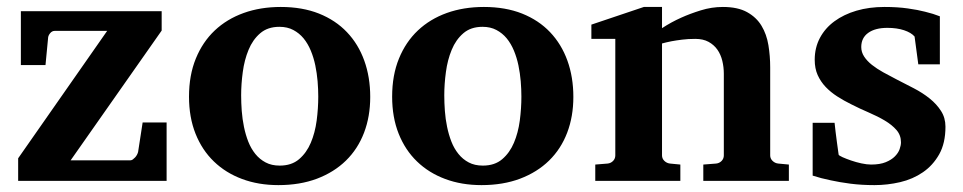

<svg xmlns="http://www.w3.org/2000/svg" viewBox="-20 -520 2769 552"><path d="M32.2 0V-64.9L288.1 -431.2H137.2Q129.4 -431.2 123.8 -424.1Q118.2 -417 118.2 -410.2L110.8 -333H40V-487.8H444.8V-432.1L183.1 -59.1H355Q358.4 -59.1 361.8 -61.5Q365.2 -64 368.4 -67.4Q371.6 -70.8 373.8 -75Q376 -79.1 377 -83L390.1 -168H459V0Z M895 -242.2Q895 -263.2 893.1 -286.4Q891.1 -309.6 886.5 -332Q881.8 -354.5 873.5 -374.5Q865.2 -394.5 852.8 -409.7Q840.3 -424.8 823.2 -433.8Q806.2 -442.9 783.2 -442.9Q749.5 -442.9 728 -424.3Q706.5 -405.8 694.6 -376.7Q682.6 -347.7 678 -313Q673.3 -278.3 673.3 -246.1Q673.3 -224.6 675 -201.2Q676.8 -177.7 681.4 -155.3Q686 -132.8 693.8 -112.8Q701.7 -92.8 714.1 -77.4Q726.6 -62 743.7 -53Q760.7 -43.9 784.2 -43.9Q818.4 -43.9 839.8 -62.3Q861.3 -80.6 873.5 -109.4Q885.7 -138.2 890.4 -173.3Q895 -208.5 895 -242.2ZM1044.4 -241.2Q1044.4 -185.1 1026.6 -138.4Q1008.8 -91.8 974.6 -58.3Q940.4 -24.9 891.4 -6.3Q842.3 12.2 780.3 12.2Q723.1 12.2 676 -5.4Q628.9 -22.9 595 -55.7Q561 -88.4 542.2 -135.5Q523.4 -182.6 523.4 -242.2Q523.4 -303.7 543 -351.6Q562.5 -399.4 597.4 -432.4Q632.3 -465.3 680.7 -482.7Q729 -500 787.1 -500Q849.1 -500 897 -481Q944.8 -461.9 977.5 -427.5Q1010.3 -393.1 1027.3 -345.7Q1044.4 -298.3 1044.4 -241.2Z M1479 -242.2Q1479 -263.2 1477.1 -286.4Q1475.1 -309.6 1470.5 -332Q1465.8 -354.5 1457.5 -374.5Q1449.2 -394.5 1436.8 -409.7Q1424.3 -424.8 1407.2 -433.8Q1390.1 -442.9 1367.2 -442.9Q1333.5 -442.9 1312 -424.3Q1290.5 -405.8 1278.6 -376.7Q1266.6 -347.7 1262 -313Q1257.3 -278.3 1257.3 -246.1Q1257.3 -224.6 1259 -201.2Q1260.7 -177.7 1265.4 -155.3Q1270 -132.8 1277.8 -112.8Q1285.6 -92.8 1298.1 -77.4Q1310.5 -62 1327.6 -53Q1344.7 -43.9 1368.2 -43.9Q1402.3 -43.9 1423.8 -62.3Q1445.3 -80.6 1457.5 -109.4Q1469.7 -138.2 1474.4 -173.3Q1479 -208.5 1479 -242.2ZM1628.4 -241.2Q1628.4 -185.1 1610.6 -138.4Q1592.8 -91.8 1558.6 -58.3Q1524.4 -24.9 1475.3 -6.3Q1426.3 12.2 1364.3 12.2Q1307.1 12.2 1260 -5.4Q1212.9 -22.9 1179 -55.7Q1145 -88.4 1126.2 -135.5Q1107.4 -182.6 1107.4 -242.2Q1107.4 -303.7 1127 -351.6Q1146.5 -399.4 1181.4 -432.4Q1216.3 -465.3 1264.6 -482.7Q1313 -500 1371.1 -500Q1433.1 -500 1481 -481Q1528.8 -461.9 1561.5 -427.5Q1594.2 -393.1 1611.3 -345.7Q1628.4 -298.3 1628.4 -241.2Z M2002 0V-46.9L2039.1 -49.8Q2048.3 -50.8 2054.7 -57.4Q2061 -64 2061 -73.2V-308.1Q2061 -327.1 2056.6 -345.2Q2052.2 -363.3 2042.5 -377.2Q2032.7 -391.1 2017.1 -399.7Q2001.5 -408.2 1979 -408.2Q1958.5 -408.2 1940.9 -406Q1923.3 -403.8 1910.6 -401.4Q1895.5 -398.4 1883.3 -395V-73.2Q1883.3 -64 1890.1 -57.4Q1897 -50.8 1906.2 -49.8L1936 -46.9V0H1691.4V-46.9L1727.1 -49.8Q1736.3 -50.8 1742.7 -57.4Q1749 -64 1749 -73.2V-408.2H1680.2V-449.2L1831.1 -500H1883.3V-439Q1909.2 -456.1 1938.5 -469.2Q1963.4 -480.5 1994.6 -490.2Q2025.9 -500 2058.1 -500Q2101.1 -500 2127.9 -485.1Q2154.8 -470.2 2169.4 -445.8Q2184.1 -421.4 2189.2 -390.1Q2194.3 -358.9 2194.3 -326.2V-73.2Q2194.3 -64 2201.2 -57.4Q2208 -50.8 2217.3 -49.8L2248 -46.9V0Z M2682.1 -335H2620.1L2609.4 -415Q2599.6 -426.3 2579.1 -433.1Q2558.6 -439.9 2531.2 -439.9Q2496.1 -439.9 2476.1 -425.5Q2456.1 -411.1 2456.1 -384.8Q2456.1 -370.1 2464.4 -357.4Q2472.7 -344.7 2486.8 -333.5Q2501 -322.3 2519 -312.3Q2537.1 -302.2 2557.1 -292Q2582 -279.3 2607.4 -266.1Q2632.8 -252.9 2652.8 -236.8Q2672.9 -220.7 2685.5 -200.9Q2698.2 -181.2 2698.2 -155.8Q2698.2 -108.4 2680.2 -76.4Q2662.1 -44.4 2633.3 -24.7Q2604.5 -4.9 2567.9 3.7Q2531.2 12.2 2494.1 12.2Q2457 12.2 2425 8.1Q2393.1 3.9 2368.7 -1.5Q2340.3 -7.3 2316.4 -15.1V-167H2379.4Q2380.4 -156.7 2382.3 -141.1Q2384.3 -125.5 2386.2 -110.8Q2388.2 -93.8 2391.1 -75.2Q2392.1 -72.8 2402.3 -68.1Q2412.6 -63.5 2426.8 -58.6Q2440.9 -53.7 2456.5 -50.3Q2472.2 -46.9 2484.4 -46.9Q2509.8 -46.9 2526.4 -53.7Q2543 -60.5 2552.7 -70.3Q2562.5 -80.1 2566.4 -91.1Q2570.3 -102.1 2570.3 -110.8Q2570.3 -131.3 2557.4 -146.2Q2544.4 -161.1 2523.9 -173.3Q2503.4 -185.5 2477.8 -196.5Q2452.1 -207.5 2427.2 -220.2Q2406.2 -230.5 2387.2 -242.7Q2368.2 -254.9 2353.8 -270Q2339.4 -285.2 2330.8 -304.2Q2322.3 -323.2 2322.3 -348.1Q2322.3 -382.8 2337.2 -410.9Q2352.1 -439 2378.9 -458.7Q2405.8 -478.5 2442.4 -489.3Q2479 -500 2522.9 -500Q2560.1 -500 2589.6 -495.8Q2619.1 -491.7 2639.6 -486.3Q2663.6 -480.5 2682.1 -473.1Z"/></svg>

Font: Charis SIL Am
Style: Bold
Weight: 700
Foundry: SIL International
Version: Version 5.000